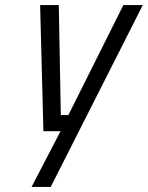

<svg xmlns="http://www.w3.org/2000/svg" viewBox="-20 -520 586 761"><path d="M139 -500H213L221 -64H251L469 -500H546L181 221H105L220 0H152Z"/></svg>

Font: Titillium Web
Style: Italic
Weight: 400
Italic angle: -13°
Version: Version 1.002;PS 57.000;hotconv 1.0.70;makeotf.lib2.5.55311